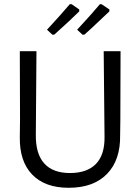

<svg xmlns="http://www.w3.org/2000/svg" viewBox="-20 -884 666 911"><path d="M551 -315 550 -243Q552 -125 488 -59Q424 7 306 7Q193 7 132.5 -56Q72 -119 74 -234L75 -321L74 -641H153L150 -244Q149 -154 190 -108.5Q231 -63 312 -63Q393 -63 435 -106Q477 -149 476 -234L472 -641H552ZM311 -864H320L356 -839V-830Q320 -794 238 -720L229 -719L203 -743Q275 -821 311 -864ZM454 -864H462L499 -839V-830L413 -749L381 -720L372 -719L346 -743Q418 -821 454 -864Z"/></svg>

Font: Alegreya Sans
Style: Regular
Weight: 400
Designer: Juan Pablo del Peral
Foundry: Huerta Tipografica
Version: Version 2.008; ttfautohint (v1.6)